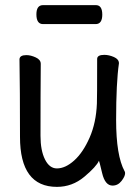

<svg xmlns="http://www.w3.org/2000/svg" viewBox="-20 -705 540 749"><path d="M202 24Q58 24 58 -171Q58 -356 56 -474Q57 -490 83 -490Q100 -490 119.5 -481Q139 -472 139 -456Q138 -340 138 -175Q138 -118 155.5 -83Q173 -48 202 -48Q235 -48 269.5 -79Q304 -110 329.5 -168Q355 -226 358 -301Q359 -318 359 -475Q359 -491 387 -491Q405 -491 424.5 -482.5Q444 -474 444 -458Q433 -382 433 -237Q433 -98 466 -37Q468 -35 468 -29Q468 -17 454 1Q440 19 419 19Q390 19 378.5 -29.5Q367 -78 366 -78Q356 -55 309 -15.5Q262 24 202 24ZM148 -611Q122 -611 122 -649Q122 -685 148 -685H354Q379 -685 379 -648Q379 -611 353 -611Z"/></svg>

Font: LXGW WenKai Mono TC
Style: Bold
Weight: 700
Designer: LXGW / Fontworks Inc.
Foundry: LXGW / Fontworks Inc.
Version: Version 1.330